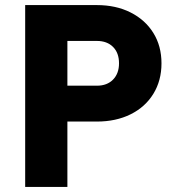

<svg xmlns="http://www.w3.org/2000/svg" viewBox="-20 -735 695 755"><path d="M245 0H79V-715H361Q436 -715 493.5 -686Q551 -657 583 -605.5Q615 -554 615 -486Q615 -418 583 -366Q551 -314 493.5 -285.5Q436 -257 361 -257H245ZM361 -574H245V-398H361Q401 -398 424.5 -422Q448 -446 448 -486Q448 -527 424.5 -550.5Q401 -574 361 -574Z"/></svg>

Font: Wix Madefor Text ExtraBold
Style: Regular
Weight: 800
Designer: Dalton Maag Ltd
Foundry: Dalton Maag Ltd
Version: Version 3.100